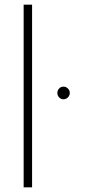

<svg xmlns="http://www.w3.org/2000/svg" viewBox="-20 -800 410 820"><path d="M232.5 -384Q225 -392 225 -403Q225 -414 232.5 -422Q240 -430 251 -430Q262 -430 270 -422Q278 -414 278 -403Q278 -392 270 -384Q262 -376 251 -376Q240 -376 232.5 -384ZM81 -780H117V0H81Z"/></svg>

Font: Renner
Style: Thin
Weight: 200
Version: Version 003.000 ; ttfautohint (v0.97) -l 8 -r 50 -G 200 -x 1